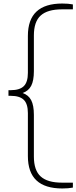

<svg xmlns="http://www.w3.org/2000/svg" viewBox="-20 -838 433 1088"><path d="M108 -311Q141.5 -299.5 156.8 -270.2Q172 -241 172 -187V49Q172 127.5 210.8 162.2Q249.5 197 331 197H393V225Q368 230 333 230Q235.5 230 186.8 184.5Q138 139 138 46V-197Q138 -249.5 114.8 -272.2Q91.5 -295 41 -295H28V-327H41Q91.5 -327 114.8 -349.8Q138 -372.5 138 -425V-634Q138 -727 186.8 -772.5Q235.5 -818 333 -818Q368 -818 393 -813V-785H331Q249.5 -785 210.8 -750.2Q172 -715.5 172 -637V-435Q172 -381 156.8 -351.8Q141.5 -322.5 108 -311Z"/></svg>

Font: Encode Sans Expanded Thin
Style: Regular
Weight: 250
Width: 7
Designer: Multiple Designers
Foundry: Impallari Type
Version: Version 2.000